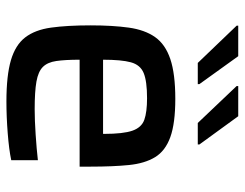

<svg xmlns="http://www.w3.org/2000/svg" viewBox="-102 -652 762 598"><g transform="rotate(90 279.0 -353.0)"><path d="M296 8Q215 8 167.5 -6Q120 -20 96.5 -50.5Q73 -81 66 -131Q59 -181 59 -254Q59 -323 66 -373Q73 -423 95.5 -455Q118 -487 164 -502.5Q210 -518 288 -518Q364 -518 407 -502.5Q450 -487 469.5 -455Q489 -423 494 -373.5Q499 -324 499 -254V-220H166Q166 -175 170 -147.5Q174 -120 188.5 -105.5Q203 -91 234 -85.5Q265 -80 320 -80Q354 -80 399 -83Q444 -86 479 -90V-7Q446 0 394.5 4Q343 8 296 8ZM166 -293H397V-296Q397 -356 387 -384.5Q377 -413 353 -421.5Q329 -430 286 -430Q233 -430 207.5 -419.5Q182 -409 174 -379.5Q166 -350 166 -293ZM430 -588H363L248 -709V-714H342L430 -593ZM242 -588H176L60 -709V-714H155L242 -593Z"/></g></svg>

Font: Saira Medium
Style: Regular
Weight: 500
Designer: Hector Gatti with collaboration of the Omnibus-Type team
Foundry: Omnibus-Type
Version: Version 1.100; ttfautohint (v1.8.3)